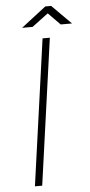

<svg xmlns="http://www.w3.org/2000/svg" viewBox="-59 -912 445 946"><g transform="rotate(-5 163.0 -439.0)"><path d="M74.5 0 175.5 -723H211.5L110.5 0ZM79.5 -783.5 202.5 -878.5H231.5L326.5 -783.5H270.5L211.5 -843.5L131.5 -783.5Z"/></g></svg>

Font: Public Sans Thin
Style: Italic
Weight: 100
Italic angle: -8°
Designer: The Public Sans project authors (U.S. Web Design System). Libre Franklin designed by Pablo Impallari and Rodrigo Fuenzal
Version: Version 2.000